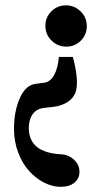

<svg xmlns="http://www.w3.org/2000/svg" viewBox="-20 -493 374 729"><path d="M231.9 -315.9Q199.2 -315.9 175.8 -338.9Q152.3 -361.8 152.3 -395Q152.3 -427.7 175.3 -450.2Q198.2 -472.7 230.5 -472.7Q262.7 -472.7 286.1 -449.7Q309.6 -426.8 309.6 -394Q309.6 -361.3 286.9 -338.6Q264.2 -315.9 231.9 -315.9ZM210.4 216.3Q178.7 216.3 147.2 200.2Q115.7 184.1 90.3 156Q64.9 127.9 49.1 86.2Q33.2 44.4 33.2 -2.9Q33.2 -71.3 55.4 -120.8Q77.6 -170.4 116.2 -174.8L146.5 -178.7Q169.9 -181.2 184.8 -206.8Q199.7 -232.4 203.6 -276.9H256.8Q277.8 -196.3 270 -154.3Q264.6 -126 240 -108.2Q215.3 -90.3 179.7 -86.9L148.4 -83.5Q119.6 -80.6 104.5 -60.1Q89.4 -39.6 89.4 -6.8Q89.4 86.4 211.9 92.8Q240.2 94.2 261 113.3Q281.7 132.3 281.7 159.2Q281.7 184.6 262.7 200.4Q243.7 216.3 210.4 216.3Z"/></svg>

Font: Elstob 10pt
Style: Bold
Weight: 700
Designer: Peter S. Baker
Version: Version 1.015